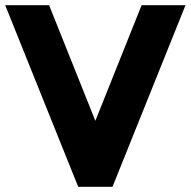

<svg xmlns="http://www.w3.org/2000/svg" viewBox="-23 -719 734 739"><path d="M344 -254 522 -699H691L410 0H278L-3 -699H166Z"/></svg>

Font: Montserrat_am3
Style: Bold
Weight: 700
Designer: Julieta Ulanovsky
Foundry: Julieta Ulanovsky. Armenina letters added by Vahan Hovhannisyan
Version: Version 2.001